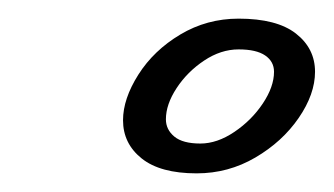

<svg xmlns="http://www.w3.org/2000/svg" viewBox="-20 -582 358 206"><path d="M112 -453Q112 -476 128.5 -502Q145 -528 173.5 -545Q202 -562 236 -562Q277 -562 297.5 -546Q318 -530 318 -505Q318 -481 300.5 -455.5Q283 -430 254 -413Q225 -396 191 -396Q152 -396 132 -412Q112 -428 112 -453ZM274 -505Q274 -516 264.5 -522.5Q255 -529 236 -529Q217 -529 199 -517Q181 -505 169.5 -487.5Q158 -470 158 -454Q158 -443 167 -435.5Q176 -428 195 -428Q213 -428 231.5 -440.5Q250 -453 262 -471Q274 -489 274 -505Z"/></svg>

Font: Dancing Script
Style: Bold
Weight: 700
Designer: Pablo Impallari
Foundry: Pablo Impallari
Version: Version 2.000